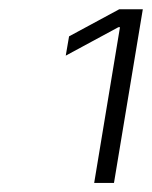

<svg xmlns="http://www.w3.org/2000/svg" viewBox="-20 -845 334 422"><path d="M293.9 -824.7 230.5 -442.9H187L243.7 -785.2H240.2L124.5 -722.7L131.8 -765.1L242.2 -824.7Z"/></svg>

Font: Inter 16pt ExtraLight
Style: Italic
Weight: 250
Italic angle: -9.3988°
Version: Version 4.001;git-66647c0bb